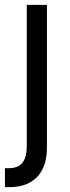

<svg xmlns="http://www.w3.org/2000/svg" viewBox="-33 -566 290 790"><path d="M77.1 -545.9H160.2V40Q160.6 90.3 143.3 127.2Q126 164.1 91.3 184.1Q56.6 204.1 3.9 204.1H-12.7V126H2.9Q41.5 126 59.1 103.8Q76.7 81.5 77.1 40Z"/></svg>

Font: GitLab Sans
Style: Regular
Weight: 400
Designer: Rasmus Andersson
Foundry: Modifications by GitLab B.V., manufactured by rsms
Version: Version 4.000;git-c8fb6b7